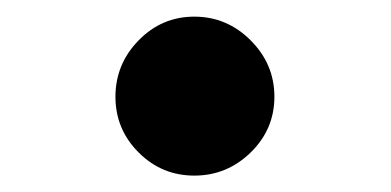

<svg xmlns="http://www.w3.org/2000/svg" viewBox="-20 -384 474 233"><path d="M215.8 -170.9Q176.3 -170.9 148.2 -199Q120.1 -227.1 120.1 -266.6Q120.1 -306.2 148.2 -335Q176.3 -363.8 215.8 -363.8Q255.4 -363.8 284.2 -335Q313 -306.2 313 -266.6Q313 -227.1 284.2 -199Q255.4 -170.9 215.8 -170.9Z"/></svg>

Font: Lobster-Regular
Style: Regular
Weight: 400
Designer: Pablo Impallari
Foundry: Pablo Impallari
Version: Version 1.007; ttfautohint (v1.1) -l 8 -r 50 -G 50 -x 14 -D 